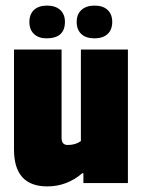

<svg xmlns="http://www.w3.org/2000/svg" viewBox="-20 -656 507 686"><path d="M149 10Q30 10 30 -122V-479H200V-163Q200 -138 222 -138Q250 -138 269 -152V-479H437V-2H278V-37H274Q219 10 149 10ZM212 -578Q212 -519 146 -519Q118 -519 101.5 -534.5Q85 -550 85 -577.5Q85 -605 101.5 -620.5Q118 -636 148 -636Q178 -636 195 -620.5Q212 -605 212 -578ZM317.5 -519Q287 -519 270.5 -534.5Q254 -550 254 -577.5Q254 -605 271 -620.5Q288 -636 318 -636Q348 -636 364.5 -620.5Q381 -605 381 -577.5Q381 -550 364.5 -534.5Q348 -519 317.5 -519Z"/></svg>

Font: Passion One
Style: Regular
Weight: 400
Designer: Alejandro Lo Celso
Foundry: Fontstage
Version: Version 1.001